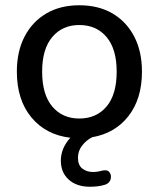

<svg xmlns="http://www.w3.org/2000/svg" viewBox="-20 -516 603 729"><path d="M281 -66Q346 -66 384.5 -111.5Q423 -157 423 -244Q423 -330 384.5 -375.5Q346 -421 281 -421Q217 -421 178.5 -375.5Q140 -330 140 -244Q140 -157 178.5 -111.5Q217 -66 281 -66ZM321 193Q271 193 241 166Q211 139 211 94Q211 47 247 7Q154 -4 99 -70.5Q44 -137 44 -244Q44 -321 73.5 -377.5Q103 -434 156 -465Q209 -496 281 -496Q354 -496 407 -465Q460 -434 489.5 -377.5Q519 -321 519 -244Q519 -141 468 -75.5Q417 -10 330 5Q308 16 292 36.5Q276 57 276 83Q276 111 292.5 124Q309 137 333 137Q350 137 367 132Q388 127 396 138.5Q404 150 400 164.5Q396 179 380 185Q364 190 349.5 191.5Q335 193 321 193Z"/></svg>

Font: Chiron GoRound TC
Style: Regular
Weight: 400
Designer: Ryoko NISHIZUKA 西塚涼子 (kana, bopomofo & ideographs); Paul D. Hunt (Latin, Greek & Cyrillic); Sandoll Communications 산돌커뮤니
Foundry: Adobe
Version: Version 1.000;hotconv 1.1.1;makeotfexe 2.6.0